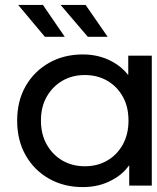

<svg xmlns="http://www.w3.org/2000/svg" viewBox="-20 -757 639 783"><path d="M318 6Q241 6 180.5 -28Q120 -62 85 -123Q50 -184 50 -265Q50 -346 85 -406.5Q120 -467 180.5 -501Q241 -535 318 -535Q385 -535 439 -505Q476 -485 503 -451V-530H599V0H507V-83Q480 -46 441 -25Q387 6 318 6ZM326 -79Q377 -79 417 -102Q457 -125 480.5 -167Q504 -209 504 -265Q504 -322 480.5 -363.5Q457 -405 417 -428Q377 -451 326 -451Q275 -451 235 -428Q195 -405 171 -363.5Q147 -322 147 -265Q147 -209 171 -167Q195 -125 235 -102Q275 -79 326 -79ZM338 -607 227 -737H329L419 -607ZM163 -607 54 -737H155L244 -607Z"/></svg>

Font: Montserrat Z Med
Style: Regular
Weight: 500
Designer: Julieta Ulanovsky
Foundry: Julieta Ulanovsky
Version: Version 8.000